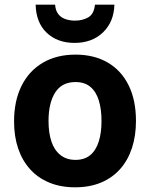

<svg xmlns="http://www.w3.org/2000/svg" viewBox="-20 -789 640 819"><path d="M300 10Q239 10 190.5 -10Q142 -30 108.5 -67Q75 -104 57.5 -155.5Q40 -207 40 -271Q40 -358 71.5 -422Q103 -486 162 -521Q221 -556 302 -556Q381 -556 439 -522.5Q497 -489 528.5 -425.5Q560 -362 560 -273Q560 -210 543 -158Q526 -106 493 -68.5Q460 -31 411.5 -10.5Q363 10 300 10ZM302 -107Q340 -107 364.5 -127Q389 -147 401 -184.5Q413 -222 413 -273Q413 -323 401.5 -360.5Q390 -398 365.5 -418.5Q341 -439 302 -439Q244 -439 215.5 -394.5Q187 -350 187 -273Q187 -222 199.5 -185Q212 -148 238 -127.5Q264 -107 302 -107ZM298 -606Q225 -606 179.5 -649Q134 -692 132 -769H215Q217 -744 228.5 -729Q240 -714 259 -707.5Q278 -701 300 -701Q332 -701 356.5 -715Q381 -729 385 -769H468Q466 -696 419.5 -651Q373 -606 298 -606Z"/></svg>

Font: Noto Sans Mono
Style: Bold
Weight: 700
Designer: Monotype Design Team
Foundry: Monotype Imaging Inc.
Version: Version 2.014